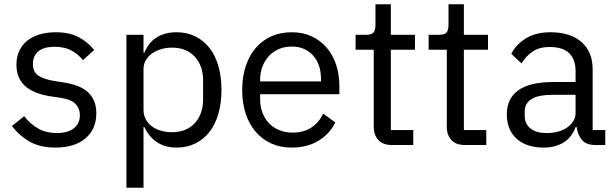

<svg xmlns="http://www.w3.org/2000/svg" viewBox="-20 -679 2883 899"><path d="M240 12Q168 12 119.5 -15.5Q71 -43 36 -89L93 -135Q123 -97 160 -76.5Q197 -56 246 -56Q297 -56 325.5 -78Q354 -100 354 -140Q354 -170 334.5 -191.5Q315 -213 264 -221L223 -227Q187 -232 157 -242.5Q127 -253 104.5 -270.5Q82 -288 69.5 -314Q57 -340 57 -376Q57 -414 71 -442.5Q85 -471 109.5 -490Q134 -509 168 -518.5Q202 -528 241 -528Q304 -528 346.5 -506Q389 -484 421 -445L368 -397Q351 -421 318 -440.5Q285 -460 235 -460Q185 -460 159.5 -438.5Q134 -417 134 -380Q134 -342 159.5 -325Q185 -308 233 -300L273 -294Q359 -281 395 -244.5Q431 -208 431 -149Q431 -74 380 -31Q329 12 240 12Z M572 -516H652V-432H656Q676 -481 714.5 -504.5Q753 -528 807 -528Q855 -528 894 -509Q933 -490 960.5 -455Q988 -420 1002.5 -370Q1017 -320 1017 -258Q1017 -196 1002.5 -146Q988 -96 960.5 -61Q933 -26 894 -7Q855 12 807 12Q702 12 656 -84H652V200H572ZM785 -60Q853 -60 892 -102.5Q931 -145 931 -214V-302Q931 -371 892 -413.5Q853 -456 785 -456Q758 -456 733.5 -448.5Q709 -441 691 -428Q673 -415 662.5 -396.5Q652 -378 652 -357V-165Q652 -140 662.5 -120.5Q673 -101 691 -87.5Q709 -74 733.5 -67Q758 -60 785 -60Z M1346 12Q1293 12 1250.5 -7Q1208 -26 1177.5 -61.5Q1147 -97 1130.5 -146.5Q1114 -196 1114 -258Q1114 -319 1130.5 -369Q1147 -419 1177.5 -454.5Q1208 -490 1250.5 -509Q1293 -528 1346 -528Q1398 -528 1439 -509Q1480 -490 1509 -456.5Q1538 -423 1553.5 -377Q1569 -331 1569 -276V-238H1198V-214Q1198 -181 1208.5 -152.5Q1219 -124 1238.5 -103Q1258 -82 1286.5 -70Q1315 -58 1351 -58Q1400 -58 1436.5 -81Q1473 -104 1493 -147L1550 -106Q1525 -53 1472 -20.5Q1419 12 1346 12ZM1346 -461Q1313 -461 1286 -449.5Q1259 -438 1239.5 -417Q1220 -396 1209 -367.5Q1198 -339 1198 -305V-298H1483V-309Q1483 -378 1445.5 -419.5Q1408 -461 1346 -461Z M1815 0Q1773 0 1751.5 -23.5Q1730 -47 1730 -85V-446H1645V-516H1693Q1719 -516 1728.5 -526.5Q1738 -537 1738 -563V-659H1810V-516H1923V-446H1810V-70H1915V0Z M2157 0Q2115 0 2093.5 -23.5Q2072 -47 2072 -85V-446H1987V-516H2035Q2061 -516 2070.5 -526.5Q2080 -537 2080 -563V-659H2152V-516H2265V-446H2152V-70H2257V0Z M2769 0Q2724 0 2704.5 -24Q2685 -48 2680 -84H2675Q2658 -36 2619 -12Q2580 12 2526 12Q2444 12 2398.5 -30Q2353 -72 2353 -144Q2353 -217 2406.5 -256Q2460 -295 2573 -295H2675V-346Q2675 -401 2645 -430Q2615 -459 2553 -459Q2506 -459 2474.5 -438Q2443 -417 2422 -382L2374 -427Q2395 -469 2441 -498.5Q2487 -528 2557 -528Q2651 -528 2703 -482Q2755 -436 2755 -354V-70H2814V0ZM2539 -56Q2569 -56 2594 -63Q2619 -70 2637 -83Q2655 -96 2665 -113Q2675 -130 2675 -150V-235H2569Q2500 -235 2468.5 -215Q2437 -195 2437 -157V-136Q2437 -98 2464.5 -77Q2492 -56 2539 -56Z"/></svg>

Font: IBM Plex Sans Arabic
Style: Regular
Weight: 400
Designer: Mike Abbink, Paul van der Laan, Pieter van Rosmalen, Wael Morcos, Khajak Apelian
Foundry: Bold Monday
Version: Version 1.005